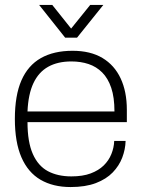

<svg xmlns="http://www.w3.org/2000/svg" viewBox="-20 -743 572 775"><path d="M265 12Q194 12 143.5 -17.5Q93 -47 66.5 -108Q40 -169 40 -263Q40 -358 66.5 -418.5Q93 -479 145 -508.5Q197 -538 273 -538Q345 -538 393.5 -509Q442 -480 467 -426.5Q492 -373 492 -300V-250H91Q91 -170 112.5 -121.5Q134 -73 173.5 -52Q213 -31 268 -31Q314 -31 346 -43Q378 -55 398.5 -75Q419 -95 429.5 -121Q440 -147 441 -174H487Q486 -140 473.5 -107Q461 -74 435 -47Q409 -20 367 -4Q325 12 265 12ZM91 -293H442Q442 -350 429 -388.5Q416 -427 392.5 -450.5Q369 -474 337.5 -484.5Q306 -495 268 -495Q213 -495 174.5 -473.5Q136 -452 115 -407.5Q94 -363 91 -293ZM138 -723H191L282 -609H252L344 -723H397L291 -591H243Z"/></svg>

Font: Archivo Thin
Style: Regular
Weight: 250
Designer: Hector Gatti
Foundry: Omnibus-Type
Version: Version 2.001